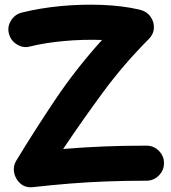

<svg xmlns="http://www.w3.org/2000/svg" viewBox="-20 -746 729 818"><path d="M18.1 -602.5Q10.3 -631.8 26.9 -658.4Q43.5 -685.1 72.8 -692.4Q151.4 -711.9 239.7 -720.2Q328.1 -728.5 414.6 -725.1Q501 -721.7 571.8 -705.6Q603.5 -698.7 620.1 -676.5Q636.7 -654.3 635.7 -627.4Q634.8 -600.6 613.8 -579.6Q505.4 -470.7 417.5 -351.1Q329.6 -231.4 249 -111.3Q339.4 -118.7 423.1 -122.1Q506.8 -125.5 604 -125.5Q634.8 -125.5 656.7 -103.5Q678.7 -81.5 678.7 -50.8Q678.7 -20.5 656.7 1.7Q634.8 23.9 604 23.9Q514.6 23.9 435.5 26.9Q356.4 29.8 279.8 35.9Q203.1 42 120.6 51.3Q88.4 54.7 67.1 36.1Q45.9 17.6 40.3 -10Q34.7 -37.6 49.3 -61.5Q127 -189.5 214.8 -320.6Q302.7 -451.7 414.6 -575.7Q335.4 -578.6 253.9 -571.3Q172.4 -564 107.9 -547.9Q79.1 -540 52.2 -556.6Q25.4 -573.2 18.1 -602.5Z"/></svg>

Font: Mikhak-DS1-FD ExtraBold
Style: Regular
Weight: 800
Designer: Amin Abedi
Version: Version 3.2